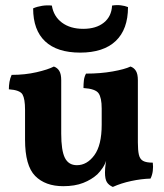

<svg xmlns="http://www.w3.org/2000/svg" viewBox="-20 -730 650 759"><path d="M230 6Q159 6 119 -34.5Q79 -75 79 -178V-296Q79 -339 69 -356.5Q59 -374 15 -377Q15 -392 17.5 -406.5Q20 -421 26 -434Q79 -434 124.5 -444.5Q170 -455 193 -467Q207 -462 214.5 -449.5Q222 -437 222 -413V-202Q222 -135 236.5 -106Q251 -77 284 -77Q324 -77 353 -116.5Q382 -156 382 -237V-301Q382 -344 369.5 -361.5Q357 -379 310 -382Q310 -397 311.5 -411.5Q313 -426 320 -439Q377 -439 425 -447.5Q473 -456 496 -467Q510 -462 517.5 -449.5Q525 -437 525 -413V-134L401 -98Q395 -80 385.5 -66Q376 -52 365 -41Q342 -20 309 -7Q276 6 230 6ZM426 9Q410 2 402.5 -10Q395 -22 395 -48Q395 -64 398 -85.5Q401 -107 407 -130L525 -167Q525 -136 529 -118.5Q533 -101 545.5 -94Q558 -87 584 -87Q586 -71 584 -54.5Q582 -38 575 -24Q539 -23 499 -14.5Q459 -6 426 9ZM486 -702Q486 -614 437.5 -568Q389 -522 297 -522Q206 -522 158.5 -566.5Q111 -611 111 -697Q127 -704 146.5 -707Q166 -710 185 -708Q192 -665 225 -640.5Q258 -616 309 -616Q360 -616 390.5 -640.5Q421 -665 423 -708Q441 -711 457.5 -709Q474 -707 486 -702Z"/></svg>

Font: Vollkorn
Style: Bold
Weight: 700
Designer: Friedrich Althausen
Foundry: Friedrich Althausen
Version: Version 5.000